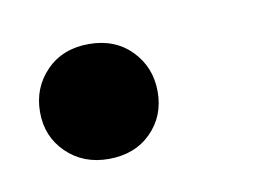

<svg xmlns="http://www.w3.org/2000/svg" viewBox="-33 -163 282 209"><g transform="rotate(-10 108.5 -58.5)"><path d="M74 5Q46 5 27.5 -13Q9 -31 9 -58Q9 -85 27 -103.5Q45 -122 74 -122Q103 -122 121 -103.5Q139 -85 139 -58Q139 -31 121 -13Q103 5 74 5Z"/></g></svg>

Font: DM Sans 16pt Medium
Style: Italic
Weight: 500
Italic angle: -10°
Version: Version 4.004;gftools[0.9.30]